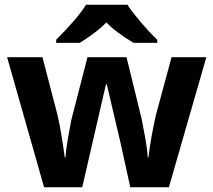

<svg xmlns="http://www.w3.org/2000/svg" viewBox="-20 -786 896 806"><path d="M526.9 0 484.9 -190.9 428.2 -432.1H424.8L325.2 0H165L9.8 -545.9H158.2L221.2 -304.2Q236.3 -239.3 252 -125H254.9Q256.8 -162.1 272 -242.7L279.8 -284.2L347.2 -545.9H511.2L575.2 -284.2Q577.1 -273.4 581.1 -252.4Q598.6 -164.6 600.1 -125H603Q613.8 -212.9 634.8 -304.2L700.2 -545.9H846.2L689 0ZM215.8 -606V-619.1Q308.1 -711.4 340.8 -766.1H515.1Q530.3 -741.2 567.4 -697.3Q604.5 -653.3 640.1 -619.1V-606H541Q464.4 -651.4 426.8 -691.9Q388.7 -652.3 314.9 -606Z"/></svg>

Font: OpenSans-Bold
Style: Bold
Weight: 700
Foundry: Ascender Corporation
Version: Version 1.10